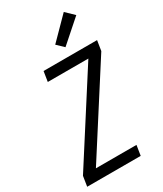

<svg xmlns="http://www.w3.org/2000/svg" viewBox="-239 -1069 980 1156"><g transform="rotate(-30 250.5 -491.0)"><path d="M8 0 19 -70 400 -665H118L129 -735H501L490 -665L109 -70H391L380 0ZM315 -793 269 -837 412 -982 468 -928Z"/></g></svg>

Font: Iosevka SS18
Style: Italic
Weight: 400
Italic angle: -9°
Monospace: yes
Designer: Belleve Invis
Foundry: Belleve Invis
Version: Version 25.1.1; ttfautohint (v1.8.4)